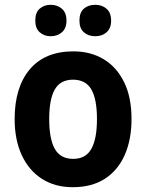

<svg xmlns="http://www.w3.org/2000/svg" viewBox="-20 -770 609 800"><path d="M528 -274Q528 -189 500 -125Q472 -61 417.5 -25.5Q363 10 283 10Q209 10 154.5 -25Q100 -60 70.5 -124Q41 -188 41 -274Q41 -406 104 -481Q167 -556 286 -556Q357 -556 411.5 -523.5Q466 -491 497 -428Q528 -365 528 -274ZM185 -274Q185 -191 208.5 -149.5Q232 -108 285 -108Q337 -108 360.5 -149.5Q384 -191 384 -274Q384 -357 360.5 -397.5Q337 -438 284 -438Q232 -438 208.5 -397.5Q185 -357 185 -274ZM127 -684Q127 -718 145.5 -734Q164 -750 191 -750Q219 -750 238 -733.5Q257 -717 257 -684Q257 -652 238 -635.5Q219 -619 191 -619Q164 -619 145.5 -635.5Q127 -652 127 -684ZM311 -684Q311 -718 329.5 -734Q348 -750 377 -750Q405 -750 424 -733.5Q443 -717 443 -684Q443 -652 424 -635.5Q405 -619 377 -619Q348 -619 329.5 -635.5Q311 -652 311 -684Z"/></svg>

Font: Noto Sans Tamil SemiCondensed
Style: Bold
Weight: 700
Width: 4
Designer: Jelle Bosma - Monotype Design Team
Foundry: Monotype Imaging Inc.
Version: Version 2.004; ttfautohint (v1.8.4.7-5d5b)